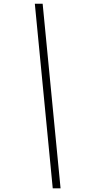

<svg xmlns="http://www.w3.org/2000/svg" viewBox="-20 -811 487 1031"><path d="M305.2 200.2H263.2L167 -791H209Z"/></svg>

Font: Nyght Serif Medium Italic
Style: Regular
Weight: 500
Italic angle: -16°
Designer: Maksym Kobuzan
Version: Version 0.410;Glyphs 3.1.2 (3151)